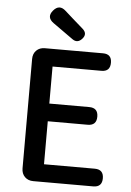

<svg xmlns="http://www.w3.org/2000/svg" viewBox="-63 -1013 725 1059"><g transform="rotate(5 300.0 -483.5)"><path d="M162 0Q133 0 115 -18Q97 -36 97 -65V-671Q97 -700 115 -718Q133 -736 162 -736H484Q532 -736 532 -688Q532 -639 484 -639H213V-434H434Q483 -434 483 -385Q483 -336 434 -336H213V-98H494Q543 -98 543 -49Q543 0 494 0H320ZM309 -799 198 -878Q156 -908 188.5 -946.5Q221 -985 258 -951L304 -910L360 -861Q389 -835 363.5 -806.5Q338 -778 309 -799Z"/></g></svg>

Font: GenSenRounded TW M
Style: Regular
Weight: 500
Version: Version 1.501;PS 1;hotconv 16.6.51;makeotf.lib2.5.65220